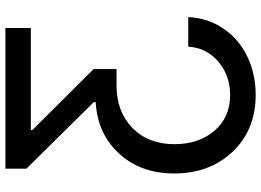

<svg xmlns="http://www.w3.org/2000/svg" viewBox="-150 -618 982 723"><g transform="rotate(-90 341.5 -256.0)"><path d="M639.2 -38.6Q635.7 34.7 596.4 93Q557.1 151.4 491.5 183.3Q425.8 215.3 346.2 215.3Q214.8 215.3 132.6 128.9Q50.3 42.5 50.3 -91.8Q50.3 -217.3 125 -298.8Q199.7 -380.4 318.8 -387.2V-394.5L68.4 -647.9V-727.1H598.1V-631.3H213.9V-625.5L443.4 -395V-308.6H380.9Q283.2 -308.6 221.9 -249Q160.6 -189.5 160.6 -90.3Q160.6 1 211.2 60.1Q261.7 119.1 345.7 119.1Q418.9 119.1 471.2 74.7Q523.4 30.3 527.8 -38.6Z"/></g></svg>

Font: Karasuma Gothic
Style: Regular
Weight: 500
Designer: Rasmus Andersson / Ryoko Nishizuka
Foundry: Genbu
Version: Version 1.00